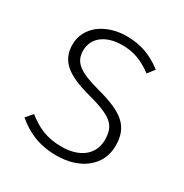

<svg xmlns="http://www.w3.org/2000/svg" viewBox="-133 -637 720 752"><g transform="rotate(30 227.5 -260.5)"><path d="M229 -532C133 -532 60 -477 60 -398C60 -326 105 -287 216 -258C327 -228 357 -204 357 -137C357 -68 301 -29 223 -29C155 -29 112 -50 66 -86L40 -56C85 -18 139 11 223 11C327 11 405 -46 405 -138C405 -227 355 -263 239 -294C143 -320 108 -344 108 -398C108 -457 158 -493 231 -493C285 -493 323 -477 368 -444L392 -475C343 -513 293 -532 229 -532Z"/></g></svg>

Font: Fira Sans ExtraLight
Style: Regular
Weight: 200
Designer: bBox Type GmbH & Carrois Corporate GbR & Edenspiekermann AG
Foundry: bBox Type GmbH & Carrois Corporate GbR & Edenspiekermann AG
Version: Version 4.300;PS 004.300;hotconv 1.0.88;makeotf.lib2.5.64775